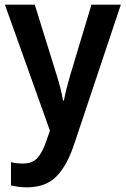

<svg xmlns="http://www.w3.org/2000/svg" viewBox="-20 -563 540 823"><path d="M1 -543H129L222 -244Q231 -216 238.5 -187Q246 -158 250 -132H254Q258 -155 265.5 -184Q273 -213 282 -244L372 -543H498L296 61Q266 149 220.5 194.5Q175 240 95 240Q74 240 57 237.5Q40 235 27 232V132Q37 135 50.5 136.5Q64 138 78 138Q119 138 140.5 114Q162 90 178 43L194 -3Z"/></svg>

Font: Noto Sans Khmer SemiCondensed SemiBold
Style: Regular
Weight: 600
Width: 4
Designer: Danh Hong and the Monotype Design Team
Foundry: Monotype Imaging Inc.
Version: Version 2.004; ttfautohint (v1.8.4.7-5d5b)